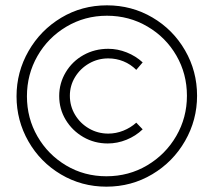

<svg xmlns="http://www.w3.org/2000/svg" viewBox="-20 -709 801 720"><path d="M719 -350Q719 -259 674 -180.5Q629 -102 551 -55.5Q473 -9 379 -9Q286 -9 208.5 -55Q131 -101 86.5 -179Q42 -257 42 -348Q42 -439 87 -517.5Q132 -596 209.5 -642.5Q287 -689 381 -689Q474 -689 551.5 -643.5Q629 -598 674 -520Q719 -442 719 -350ZM81 -348Q81 -266 120.5 -197.5Q160 -129 228 -88.5Q296 -48 379 -48Q463 -48 532 -89Q601 -130 641 -199Q681 -268 681 -350Q681 -432 641.5 -500.5Q602 -569 533 -609.5Q464 -650 381 -650Q298 -650 229 -609Q160 -568 120.5 -499Q81 -430 81 -348ZM386 -490Q347 -490 314 -471Q281 -452 261.5 -420Q242 -388 242 -350Q242 -311 261.5 -278.5Q281 -246 314 -227Q347 -208 386 -208Q415 -208 442.5 -219Q470 -230 491 -249L515 -224Q489 -199 454.5 -185Q420 -171 384 -171Q334 -171 292.5 -195Q251 -219 226.5 -259.5Q202 -300 202 -349Q202 -397 226.5 -438Q251 -479 293 -502.5Q335 -526 386 -526Q421 -526 455 -512.5Q489 -499 515 -475L491 -447Q470 -468 443 -479Q416 -490 386 -490Z"/></svg>

Font: TypoPRO Montserrat
Style: Regular
Weight: 300
Designer: Julieta Ulanovsky
Foundry: Julieta Ulanovsky
Version: Version 6.001